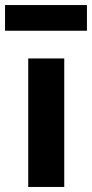

<svg xmlns="http://www.w3.org/2000/svg" viewBox="-60 -742 365 762"><path d="M52 0V-510H195V0ZM-40 -620V-722H285V-620Z"/></svg>

Font: Instrument Sans SemiCondensed
Style: Bold
Weight: 700
Width: 4
Designer: Rodrigo Fuenzalida
Foundry: fragTYPE
Version: Version 1.000;gftools[0.9.28]